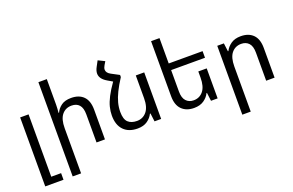

<svg xmlns="http://www.w3.org/2000/svg" viewBox="-116 -1217 2911 1907"><g transform="rotate(-20 1340.0 -263.5)"><path d="M87 236V-493H176V166H280V236Z M466 -760V-492Q466 -470 464.5 -449Q463 -428 461 -405H466Q485 -446 523.5 -474Q562 -502 627 -502Q711 -502 757.5 -455Q804 -408 804 -314V0H715V-297Q715 -365 686.5 -397Q658 -429 606 -429Q542 -429 504 -382.5Q466 -336 466 -241V236H377V-760Z M1164 -550V-528Q1119 -458 1092 -403Q1065 -348 1052.5 -300Q1040 -252 1040 -204Q1040 -126 1073.5 -94.5Q1107 -63 1167 -63Q1230 -63 1269.5 -110.5Q1309 -158 1309 -252V-492H1398V0H1328L1317 -87H1311Q1292 -47 1251.5 -18.5Q1211 10 1148 10Q1054 10 1001.5 -44Q949 -98 949 -198Q949 -243 960.5 -288.5Q972 -334 1000 -388.5Q1028 -443 1077 -512L1024 -543Q954 -584 954 -640Q954 -670 973 -705L1004 -763L1073 -729L1051 -692Q1038 -670 1038 -651Q1038 -617 1081 -594Z M1995 -317V0H1925L1914 -87H1909Q1890 -47 1849 -18.5Q1808 10 1745 10Q1663 10 1615.5 -37.5Q1568 -85 1568 -178V-760H1657V-492H2015V-422H1657V-195Q1657 -128 1687 -95.5Q1717 -63 1766 -63Q1829 -63 1867.5 -110.5Q1906 -158 1906 -252V-317Z M2170 236V-492H2240L2251 -405H2256Q2276 -445 2316.5 -473.5Q2357 -502 2420 -502Q2503 -502 2550 -455Q2597 -408 2597 -314V0H2508V-297Q2508 -365 2478.5 -397Q2449 -429 2399 -429Q2336 -429 2297.5 -382.5Q2259 -336 2259 -241V236Z"/></g></svg>

Font: Go Noto Kurrent-Regular
Style: Regular
Weight: 400
Designer: Monotype Design Team
Foundry: Monotype Imaging Inc.
Version: Version 2.012; ttfautohint (v1.8.4.7-5d5b)